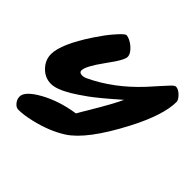

<svg xmlns="http://www.w3.org/2000/svg" viewBox="-213 -883 1339 1339"><g transform="rotate(45 456.5 -213.5)"><path d="M258.3 -268.6Q258.3 -246.1 288.1 -246.1Q304.2 -246.1 321.8 -254.4Q505.4 -340.8 659.2 -506.8L726.6 -582Q755.4 -614.7 774.7 -634.5Q793.9 -654.3 806.2 -654.3Q818.4 -654.3 832.5 -646Q846.7 -637.7 857.9 -626Q883.3 -600.1 883.3 -581.1Q883.3 -451.2 770 -234.4Q623.5 45.4 495.1 127.9Q397.5 189.9 263.7 220.7Q192.9 237.3 142.1 237.3Q124.5 237.3 109.9 224.6Q82 199.2 82 166Q82 114.3 189.9 53.7Q298.8 -6.8 443.8 -28.8Q460.4 -59.6 483.4 -96.7Q586.4 -269 613.8 -333Q481.9 -216.8 420.4 -172.6Q358.9 -128.4 317.9 -104Q227.1 -49.8 172.4 -50.8Q113.3 -51.8 70.3 -96.7Q27.8 -141.1 27.8 -198.7Q27.8 -297.4 152.8 -486.3Q198.2 -554.7 232.9 -595.2Q291 -664.1 306.6 -664.1Q322.3 -664.1 341.8 -654.3Q361.3 -644.5 378.9 -629.9Q419.9 -594.2 419.9 -562.5Q419.9 -536.6 377.9 -475.1L338.9 -419.9Q258.3 -309.1 258.3 -268.6Z"/></g></svg>

Font: Sarina
Style: Regular
Weight: 400
Designer: James Grieshaber
Foundry: James Grieshaber
Version: Version 1.001